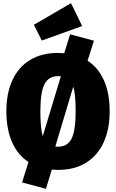

<svg xmlns="http://www.w3.org/2000/svg" viewBox="-20 -1049 730 1208"><path d="M670 -349Q670 -236 632 -153Q594 -70 521 -25Q448 20 345 20Q332 20 306 18L269 139L119 99L159 -30Q91 -74 55.5 -155.5Q20 -237 20 -349Q20 -462 58 -544.5Q96 -627 169 -671.5Q242 -716 345 -716Q358 -716 384 -714L421 -833L571 -793L531 -667Q599 -623 634.5 -542Q670 -461 670 -349ZM234 -349Q234 -242 249 -192L363 -569Q357 -570 345 -570Q286 -570 260 -519.5Q234 -469 234 -349ZM456 -349Q456 -455 441 -504L328 -127Q333 -126 345 -126Q405 -126 430.5 -177Q456 -228 456 -349ZM497 -885 243 -794 193 -893 427 -1029Z"/></svg>

Font: FiraGO Heavy
Style: Regular
Weight: 900
Designer: bBox Type
Foundry: bBox Type GmbH
Version: Version 1.001